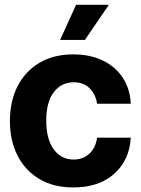

<svg xmlns="http://www.w3.org/2000/svg" viewBox="-20 -783 595 813"><path d="M290 10.7Q206.5 10.7 146.5 -25.1Q86.4 -61 54.2 -124.3Q22 -187.5 22 -270.5Q22 -354.5 54.4 -418Q86.9 -481.4 147 -517.1Q207 -552.7 290 -552.7Q361.3 -552.7 415 -526.9Q468.8 -501 499.8 -453.9Q530.8 -406.7 533.7 -343.8H391.1Q384.8 -384.3 359.4 -409.4Q334 -434.6 292 -434.6Q239.3 -434.6 207.5 -392.3Q175.8 -350.1 175.8 -272.5Q175.8 -194.3 207.3 -150.9Q238.8 -107.4 292 -107.4Q331.1 -107.4 357.9 -131.8Q384.8 -156.2 391.1 -200.2H533.7Q528.8 -106 464.1 -47.6Q399.4 10.7 290 10.7ZM234.4 -613.8 302.2 -762.7H440.9L339.4 -613.8Z"/></svg>

Font: Inter Tight
Style: Bold
Weight: 700
Designer: Rasmus Andersson
Foundry: rsms
Version: Version 3.004; ttfautohint (v1.8.4.7-5d5b)